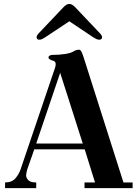

<svg xmlns="http://www.w3.org/2000/svg" viewBox="-20 -966 712 986"><path d="M168 -775Q168 -780 170.5 -784Q173 -788 176 -792L305 -928Q322 -946 336 -946Q350 -946 367 -928L496 -792Q499 -788 501.5 -784Q504 -780 504 -775Q504 -762 489 -762Q482 -762 474 -766Q466 -770 458 -775L337 -856H335L213 -775Q205 -770 197.5 -766Q190 -762 183 -762Q168 -762 168 -775ZM6 0V-29Q41 -29 59.5 -50.5Q78 -72 87 -100L262 -616Q264 -622 265 -626.5Q266 -631 266 -637Q266 -652 250 -655Q243 -657 236 -661Q229 -665 229 -671Q229 -677 235.5 -680.5Q242 -684 246 -684Q285 -684 316 -689Q347 -694 361 -704Q366 -707 373.5 -709Q381 -711 385 -711Q393 -711 398.5 -700Q404 -689 410 -670L614 -29H661V0H414V-29H468L415 -199H156L120 -96Q118 -89 116 -80Q114 -71 114 -66Q114 -53 125 -41Q136 -29 166 -29V0ZM166 -229H405L289 -592Z"/></svg>

Font: Monomakh
Style: Regular
Weight: 400
Version: Version 1.200; ttfautohint (v1.8.4.7-5d5b)